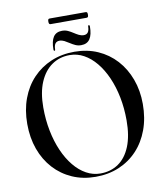

<svg xmlns="http://www.w3.org/2000/svg" viewBox="-99 -1001 929 1091"><g transform="rotate(-10 366.0 -455.0)"><path d="M367.5 -710.5Q441 -710.5 501.8 -683.8Q562.5 -657 606.8 -608.5Q651 -560 675.2 -494.2Q699.5 -428.5 699.5 -351Q699.5 -269.5 675 -203Q650.5 -136.5 605.8 -88.8Q561 -41 499.8 -15.2Q438.5 10.5 365 10.5Q291.5 10.5 230.5 -16.2Q169.5 -43 125.2 -91.5Q81 -140 57 -206.2Q33 -272.5 33 -352.5Q33 -432.5 57.5 -498.5Q82 -564.5 127 -611.8Q172 -659 233 -684.8Q294 -710.5 367.5 -710.5ZM592.5 -275Q592.5 -345.5 580 -408.8Q567.5 -472 544.2 -524.8Q521 -577.5 489.2 -616Q457.5 -654.5 419.2 -675.5Q381 -696.5 338 -696.5Q279.5 -696.5 234.8 -665.5Q190 -634.5 164.5 -574.8Q139 -515 139 -429Q139 -357.5 151.8 -293.5Q164.5 -229.5 187.8 -176.5Q211 -123.5 242.8 -84.8Q274.5 -46 313 -24.8Q351.5 -3.5 394.5 -3.5Q454 -3.5 498.5 -34Q543 -64.5 567.8 -125.2Q592.5 -186 592.5 -275ZM413 -740.5Q395 -740.5 379.8 -747.5Q364.5 -754.5 350.5 -763.8Q336.5 -773 323 -780Q309.5 -787 295.5 -787Q263 -787 262.5 -743Q262.5 -735.5 258 -735.5Q253 -735.5 253 -743.5Q253 -791.5 269 -815.8Q285 -840 319.5 -840Q338 -840 353 -833Q368 -826 382 -816.8Q396 -807.5 409.5 -800.8Q423 -794 437.5 -794Q469.5 -794 470 -837.5Q470 -845 475 -845Q480 -845 480 -837Q480 -789.5 463.8 -765Q447.5 -740.5 413 -740.5ZM252 -904.5Q252 -914.5 254.5 -917.8Q257 -921 263 -921H469Q475.5 -921 478 -918Q480.5 -915 480.5 -905Q480.5 -895.5 478 -892Q475.5 -888.5 469 -888.5H263Q257 -888.5 254.5 -892Q252 -895.5 252 -904.5Z"/></g></svg>

Font: Fraunces 96pt
Style: Regular
Weight: 400
Version: Version 1.000;[b76b70a41]